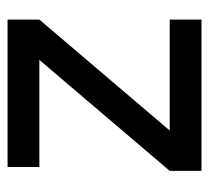

<svg xmlns="http://www.w3.org/2000/svg" viewBox="-42 -498 540 495"><g transform="rotate(-90 227.5 -250.0)"><path d="M45 -500H425V-418L139 -82H425V0H35V-82L321 -418H45Z"/></g></svg>

Font: PT Root UI Web Medium
Style: Regular
Weight: 500
Designer: Vitaly Kuzmin
Foundry: ParaType Ltd.
Version: Version 1.001W